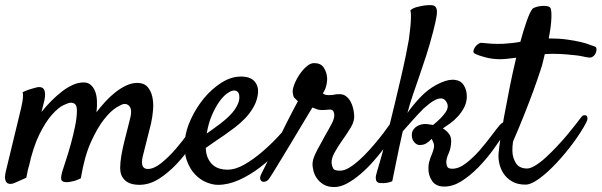

<svg xmlns="http://www.w3.org/2000/svg" viewBox="-25 -715 2403 767"><path d="M455.1 -44.9Q455.1 -65.4 459.5 -91.8Q463.9 -118.2 470.7 -146Q477.5 -173.8 484.4 -200.2Q491.2 -226.6 496.1 -247.1Q502 -272.5 495.1 -286.1Q488.3 -299.8 471.7 -299.8Q463.9 -299.8 440.9 -286.1Q418 -272.5 391.1 -238.8Q364.3 -205.1 338.4 -147.9Q312.5 -90.8 297.9 -2.9Q279.3 6.8 262.7 9.8Q253.9 11.7 247.1 12.7Q227.5 13.7 221.7 6.3Q215.8 -1 223.6 -29.3Q227.5 -43 237.8 -73.2Q248 -103.5 257.8 -139.2Q267.6 -174.8 274.9 -210.4Q282.2 -246.1 282.2 -272.5Q282.2 -291 275.9 -297.9Q269.5 -304.7 257.8 -304.7Q249 -304.7 228.5 -294.9Q208 -285.2 182.6 -256.8Q157.2 -228.5 132.3 -178.2Q107.4 -127.9 89.8 -47.9V-49.8Q87.9 -42 85.9 -34.2Q84 -27.3 83 -19.5Q82 -11.7 80.1 -4.9L31.2 16.6Q26.4 18.6 19 19.5Q11.7 20.5 5.4 17.1Q-1 13.7 -3.9 2.9Q-6.8 -7.8 -2 -29.3L59.6 -284.2Q62.5 -296.9 64.5 -308.6Q66.4 -319.3 66.9 -329.6Q67.4 -339.8 65.4 -346.7Q82 -354.5 94.7 -358.4Q107.4 -362.3 115.2 -364.3Q125 -367.2 131.8 -367.2Q163.1 -367.2 152.3 -313.5Q148.4 -297.9 140.6 -267.6Q159.2 -291 180.2 -312Q201.2 -333 222.7 -349.6Q244.1 -366.2 266.1 -376Q288.1 -385.7 309.6 -385.7Q326.2 -385.7 337.4 -376Q348.6 -366.2 355 -350.1Q361.3 -334 362.3 -312Q363.3 -290 360.4 -266.6Q376 -287.1 395 -308.1Q414.1 -329.1 435.1 -345.7Q456.1 -362.3 478.5 -373Q501 -383.8 523.4 -383.8Q549.8 -383.8 564 -368.2Q578.1 -352.5 583.5 -328.1Q588.9 -303.7 586.4 -275.4Q584 -247.1 578.1 -220.7L544.9 -88.9Q534.2 -40 565.4 -40Q589.8 -40 619.1 -63.5Q648.4 -86.9 676.3 -119.1Q704.1 -151.4 728.5 -185.5Q752.9 -219.7 769.5 -240.2Q775.4 -247.1 781.7 -248Q788.1 -249 792.5 -245.6Q796.9 -242.2 797.4 -234.4Q797.9 -226.6 792 -214.8Q772.5 -180.7 744.1 -139.2Q715.8 -97.7 682.1 -61.5Q648.4 -25.4 610.4 -1Q572.3 23.4 531.2 23.4Q517.6 23.4 504.4 20.5Q491.2 17.6 480 9.8Q468.8 2 461.9 -11.2Q455.1 -24.4 455.1 -44.9Z M1160.2 -203.1Q1130.9 -160.2 1093.8 -119.6Q1056.6 -79.1 1015.1 -47.4Q973.6 -15.6 930.2 3.9Q886.7 23.4 845.7 23.4Q824.2 23.4 799.3 13.2Q774.4 2.9 753.9 -18.6Q733.4 -40 721.2 -74.2Q709 -108.4 713.9 -157.2Q717.8 -197.3 738.8 -241.7Q759.8 -286.1 790.5 -323.2Q821.3 -360.4 859.9 -384.8Q898.4 -409.2 937.5 -409.2Q974.6 -409.2 991.2 -390.6Q1007.8 -372.1 1005.9 -344.7Q1002.9 -314.5 988.8 -289.1Q974.6 -263.7 955.1 -243.2Q935.5 -222.7 913.6 -206.1Q891.6 -189.5 872.1 -175.8Q850.6 -161.1 831.1 -147.9Q811.5 -134.8 796.9 -124Q797.9 -99.6 805.7 -83Q813.5 -66.4 825.2 -56.2Q836.9 -45.9 852.1 -41.5Q867.2 -37.1 882.8 -37.1Q916 -37.1 952.1 -58.1Q988.3 -79.1 1022.9 -108.9Q1057.6 -138.7 1087.4 -170.9Q1117.2 -203.1 1136.7 -226.6Q1143.6 -234.4 1150.9 -235.8Q1158.2 -237.3 1162.6 -233.9Q1167 -230.5 1167 -222.2Q1167 -213.9 1160.2 -203.1ZM910.2 -353.5Q898.4 -353.5 882.3 -341.8Q866.2 -330.1 850.6 -308.1Q835 -286.1 821.3 -254.4Q807.6 -222.7 800.8 -181.6Q812.5 -190.4 826.2 -199.7Q839.8 -209 853.5 -219.7Q895.5 -252 912.1 -276.4Q928.7 -300.8 930.7 -318.4Q932.6 -336.9 926.8 -345.2Q920.9 -353.5 910.2 -353.5Z M1052.7 -4.9Q1045.9 5.9 1037.6 9.3Q1029.3 12.7 1022.9 10.3Q1016.6 7.8 1014.6 0Q1012.7 -7.8 1018.6 -19.5Q1021.5 -25.4 1031.7 -45.9Q1042 -66.4 1056.2 -95.2Q1070.3 -124 1086.9 -157.7Q1103.5 -191.4 1118.7 -221.7Q1133.8 -252 1146.5 -275.9Q1159.2 -299.8 1165 -310.5Q1154.3 -320.3 1150.4 -324.7Q1146.5 -329.1 1144.5 -343.8Q1142.6 -356.4 1150.4 -377Q1158.2 -397.5 1170.9 -416.5Q1183.6 -435.5 1199.2 -449.2Q1214.8 -462.9 1229.5 -462.9Q1256.8 -462.9 1268.1 -445.3Q1279.3 -427.7 1281.2 -409.2Q1283.2 -396.5 1279.3 -377Q1275.4 -357.4 1264.6 -341.8Q1267.6 -339.8 1272.5 -337.4Q1277.3 -335 1288.1 -335Q1303.7 -335 1310.1 -336.9Q1316.4 -338.9 1330.1 -338.9Q1346.7 -338.9 1357.4 -330.6Q1368.2 -322.3 1375 -310.1Q1381.8 -297.9 1385.3 -283.7Q1388.7 -269.5 1389.6 -257.8Q1392.6 -233.4 1377 -207Q1361.3 -180.7 1338.9 -149.4Q1325.2 -129.9 1311.5 -105.5Q1297.9 -81.1 1299.8 -61.5Q1301.8 -48.8 1306.6 -41Q1311.5 -33.2 1334 -33.2Q1350.6 -33.2 1370.6 -45.4Q1390.6 -57.6 1411.6 -76.7Q1432.6 -95.7 1453.1 -118.7Q1473.6 -141.6 1491.2 -163.6Q1508.8 -185.5 1521 -203.1Q1533.2 -220.7 1539.1 -228.5Q1543.9 -236.3 1551.8 -239.3Q1559.6 -242.2 1565.4 -239.3Q1571.3 -236.3 1572.8 -227.5Q1574.2 -218.8 1565.4 -204.1Q1559.6 -194.3 1545.4 -172.9Q1531.2 -151.4 1511.2 -125Q1491.2 -98.6 1466.8 -70.8Q1442.4 -43 1415.5 -20Q1388.7 2.9 1361.8 17.6Q1335 32.2 1310.5 32.2Q1285.2 32.2 1268.6 22.5Q1252 12.7 1241.7 -1.5Q1231.4 -15.6 1227.1 -32.7Q1222.7 -49.8 1223.6 -64.5Q1224.6 -76.2 1230 -89.4Q1235.4 -102.5 1242.7 -116.7Q1250 -130.9 1258.3 -145Q1266.6 -159.2 1273.4 -172.9Q1290 -201.2 1300.3 -221.2Q1310.5 -241.2 1310.5 -254.9Q1310.5 -263.7 1306.6 -270.5Q1302.7 -277.3 1293.9 -277.3Q1288.1 -277.3 1285.6 -276.9Q1283.2 -276.4 1280.8 -276.4Q1278.3 -276.4 1273.9 -275.9Q1269.5 -275.4 1260.7 -275.4Q1248 -275.4 1239.3 -279.3Q1230.5 -283.2 1222.7 -285.2Q1218.8 -278.3 1205.1 -255.9Q1191.4 -233.4 1173.3 -203.1Q1155.3 -172.9 1135.3 -139.6Q1115.2 -106.4 1097.7 -77.6Q1080.1 -48.8 1067.9 -28.8Q1055.7 -8.8 1052.7 -4.9Z M1997.1 -194.3Q1974.6 -157.2 1945.8 -117.7Q1917 -78.1 1884.8 -45.4Q1852.5 -12.7 1818.4 8.8Q1784.2 30.3 1750 30.3Q1715.8 30.3 1700.7 7.3Q1685.5 -15.6 1686.5 -43.9Q1686.5 -56.6 1689 -66.4Q1691.4 -76.2 1694.3 -84Q1697.3 -91.8 1700.7 -100.1Q1704.1 -108.4 1707 -119.1Q1710.9 -131.8 1707.5 -142.1Q1704.1 -152.3 1699.2 -160.2Q1690.4 -150.4 1679.2 -143.1Q1668 -135.7 1651.4 -135.7Q1639.6 -135.7 1629.9 -147Q1620.1 -158.2 1620.1 -174.8Q1620.1 -188.5 1626.5 -197.3Q1632.8 -206.1 1641.1 -210.9Q1649.4 -215.8 1658.2 -217.8Q1667 -219.7 1672.9 -219.7Q1675.8 -219.7 1685.1 -218.8Q1694.3 -217.8 1705.1 -215.8Q1740.2 -244.1 1755.4 -267.1Q1770.5 -290 1757.8 -308.6Q1750 -321.3 1738.3 -321.8Q1726.6 -322.3 1713.9 -315.9Q1701.2 -309.6 1689 -299.8Q1676.8 -290 1667 -281.2Q1647.5 -261.7 1623.5 -234.9Q1599.6 -208 1584 -190.4Q1577.1 -161.1 1570.3 -128.9Q1564.5 -100.6 1557.1 -64.9Q1549.8 -29.3 1542 8.8Q1536.1 11.7 1529.8 13.2Q1523.4 14.6 1518.6 15.6Q1512.7 16.6 1506.8 16.6Q1499 16.6 1492.2 16.1Q1485.4 15.6 1481 11.2Q1476.6 6.8 1476.1 -2.9Q1475.6 -12.7 1481.4 -30.3Q1489.3 -55.7 1501 -98.1Q1512.7 -140.6 1525.4 -191.4Q1538.1 -242.2 1551.3 -297.4Q1564.5 -352.5 1576.2 -402.8Q1587.9 -453.1 1596.2 -493.7Q1604.5 -534.2 1608.4 -557.6Q1611.3 -583 1614.3 -606.4Q1616.2 -626 1616.7 -645Q1617.2 -664.1 1614.3 -673.8Q1619.1 -678.7 1627.9 -682.6Q1636.7 -686.5 1647.5 -688.5Q1658.2 -691.4 1672.9 -693.4Q1689.5 -695.3 1700.7 -694.3Q1711.9 -693.4 1716.8 -684.6Q1722.7 -674.8 1719.2 -651.9Q1715.8 -628.9 1705.1 -587.9Q1691.4 -535.2 1677.2 -491.7Q1663.1 -448.2 1649.9 -410.2Q1636.7 -372.1 1624.5 -336.4Q1612.3 -300.8 1602.5 -263.7Q1622.1 -292 1651.4 -323.7Q1680.7 -355.5 1717.8 -376Q1756.8 -396.5 1782.2 -396.5Q1813.5 -396.5 1827.1 -375.5Q1840.8 -354.5 1839.8 -326.2Q1838.9 -303.7 1828.6 -284.7Q1818.4 -265.6 1803.7 -249.5Q1789.1 -233.4 1772.5 -221.7Q1755.9 -210 1744.1 -202.1Q1757.8 -194.3 1768.1 -181.2Q1778.3 -168 1777.3 -148.4Q1776.4 -122.1 1767.1 -102.1Q1757.8 -82 1757.8 -65.4Q1758.8 -52.7 1763.2 -46.9Q1767.6 -41 1782.2 -41Q1808.6 -41 1837.4 -63.5Q1866.2 -85.9 1891.6 -115.2Q1917 -144.5 1938.5 -173.3Q1960 -202.1 1971.7 -215.8Q1988.3 -233.4 1999.5 -225.1Q2010.7 -216.8 1997.1 -194.3Z M2296.9 -247.1Q2300.8 -252.9 2307.1 -254.4Q2313.5 -255.9 2317.4 -252.9Q2321.3 -250 2321.8 -243.2Q2322.3 -236.3 2316.4 -224.6Q2296.9 -187.5 2265.1 -144.5Q2233.4 -101.6 2198.2 -64Q2163.1 -26.4 2129.9 -2Q2096.7 22.5 2074.2 22.5Q2042 22.5 2020.5 9.8Q1999 -2.9 1986.8 -21.5Q1974.6 -40 1969.7 -62Q1964.8 -84 1966.8 -102.5Q1967.8 -118.2 1973.6 -158.7Q1979.5 -199.2 1989.3 -252.4Q1999 -305.7 2011.2 -366.7Q2023.4 -427.7 2037.1 -484.4Q2020.5 -482.4 2003.9 -480.5Q1987.3 -478.5 1973.6 -478.5Q1942.4 -478.5 1914.6 -485.8Q1886.7 -493.2 1873 -500Q1865.2 -503.9 1866.2 -511.2Q1867.2 -518.6 1872.1 -525.9Q1877 -533.2 1884.3 -538.6Q1891.6 -543.9 1897.5 -543.9Q1916 -542 1937.5 -540.5Q1959 -539.1 1984.4 -540Q2002.9 -541 2020 -543Q2037.1 -544.9 2053.7 -547.9Q2066.4 -594.7 2078.6 -629.4Q2090.8 -664.1 2100.6 -677.7Q2103.5 -682.6 2113.8 -686Q2124 -689.5 2135.7 -690.9Q2147.5 -692.4 2158.2 -690.9Q2168.9 -689.5 2173.8 -683.6Q2178.7 -675.8 2177.7 -643.6Q2176.8 -611.3 2167 -561.5Q2208 -561.5 2239.7 -557.1Q2271.5 -552.7 2293.9 -547.4Q2316.4 -542 2330.1 -536.6Q2343.8 -531.2 2350.6 -529.3Q2357.4 -527.3 2357.9 -519.5Q2358.4 -511.7 2355 -503.4Q2351.6 -495.1 2343.8 -489.3Q2335.9 -483.4 2326.2 -485.4Q2316.4 -486.3 2304.2 -489.3Q2292 -492.2 2274.9 -494.1Q2257.8 -496.1 2234.4 -498Q2210.9 -500 2179.7 -500Q2173.8 -500 2166.5 -499.5Q2159.2 -499 2151.4 -499Q2147.5 -483.4 2144 -468.3Q2140.6 -453.1 2134.8 -436.5Q2122.1 -397.5 2105.5 -351.6Q2090.8 -311.5 2070.3 -259.8Q2049.8 -208 2024.4 -149.4Q2018.6 -107.4 2025.9 -85.4Q2033.2 -63.5 2043.9 -53.7Q2056.6 -43 2075.2 -42Q2089.8 -40 2110.8 -52.2Q2131.8 -64.5 2154.3 -85Q2176.8 -105.5 2199.7 -129.9Q2222.7 -154.3 2242.2 -177.7Q2261.7 -201.2 2276.4 -220.2Q2291 -239.3 2296.9 -247.1Z"/></svg>

Font: Satisfy
Style: Regular
Weight: 400
Designer: Font Diner, Inc
Foundry: Font Diner, Inc
Version: Version 1.000